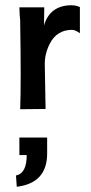

<svg xmlns="http://www.w3.org/2000/svg" viewBox="-20 -416 347 733"><path d="M160 109V170Q160 283 44 297L41 254Q82 246 82 176H54V109ZM285 -389V-289Q268 -302 255 -302Q197 -302 170 -249Q150 -210 151 -168L154 0L57 1Q61 -96 57 -339Q55 -353 54 -388H149L148 -319Q170 -394 250 -396Q270 -396 285 -389Z"/></svg>

Font: GFS Neohellenic Rg
Style: Bold
Weight: 700
Designer: Designed by Takis Katsoulidis and George D. Matthiopoulos.
Foundry: Designed by Takis Katsoulidis and George D. Matthiopoulos.
Version: Version 1.0